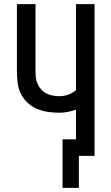

<svg xmlns="http://www.w3.org/2000/svg" viewBox="-20 -755 540 930"><path d="M362 155H283V-80H348V-224Q329 -217 308.5 -213Q288 -209 268 -209Q240 -209 212 -213Q184 -217 158.5 -228Q133 -239 112 -259Q91 -279 79.5 -304Q68 -329 65 -357.5Q62 -386 62 -414V-735H152V-414Q152 -397 153.5 -381Q155 -365 161.5 -350Q168 -335 179 -322.5Q190 -310 204.5 -302.5Q219 -295 235.5 -292Q252 -289 268 -289Q290 -289 310.5 -296.5Q331 -304 348 -318V-735H438V0H362Z"/></svg>

Font: Iosevka Term Curly Medium
Style: Regular
Weight: 500
Designer: Belleve Invis
Foundry: Belleve Invis
Version: Version 32.3.0